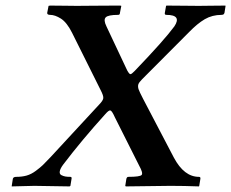

<svg xmlns="http://www.w3.org/2000/svg" viewBox="-20 -666 827 687"><path d="M148.9 -620.1 153.8 -645 159.2 -646Q173.3 -646 212.6 -645.5Q252 -645 254.9 -645Q256.3 -645 289.1 -645.3Q321.8 -645.5 359.4 -645.8Q397 -646 410.2 -646Q413.1 -645 414.1 -645L409.2 -620.1Q409.2 -612.8 402.8 -612.8Q366.7 -612.8 358.2 -603.8Q349.6 -594.7 360.8 -571.8L435.1 -414.1Q442.4 -400.9 446.5 -400.6Q450.7 -400.4 461.9 -412.1Q567.9 -522.5 604 -571.8Q631.3 -612.8 575.2 -612.8Q568.4 -612.8 569.8 -620.1L574.2 -645L576.2 -646Q587.9 -646 637.7 -645.5Q687.5 -645 690.9 -645Q691.9 -645 733.6 -645.5Q775.4 -646 786.1 -646L787.1 -645L783.2 -620.1Q781.2 -613.8 776.4 -613.3Q774.9 -612.8 772.9 -612.8Q739.3 -612.8 712.6 -597.2Q686 -581.5 657.2 -551.8L488.8 -382.8Q477.5 -371.6 475.1 -364.5Q472.7 -357.4 475.6 -347.2Q479 -337.4 492.2 -312L602.1 -102.1Q638.7 -33.2 691.9 -33.2Q698.7 -33.2 696.8 -24.9L692.9 -1L691.9 1Q638.2 -1 589.8 -1L430.2 1L428.2 -1L432.1 -25.9Q434.1 -33.2 439 -33.2Q481 -33.2 486.8 -40Q492.7 -46.9 478 -73.2L391.1 -246.1Q380.9 -269 375.2 -270.8Q369.6 -272.5 356.9 -257.8Q272.9 -165 206.1 -77.1Q195.3 -62.5 193.8 -52.7Q192.4 -43 199.7 -39.3Q207 -35.6 214.1 -34.4Q221.2 -33.2 231.9 -33.2Q237.8 -33.2 235.8 -24.9L231.9 -1L229 1Q117.2 -1 103 -1L22 1V-1L25.9 -25.9Q27.3 -33.2 38.1 -33.2Q58.6 -33.2 75.2 -37.8Q91.8 -42.5 108.2 -54.7Q124.5 -66.9 133.3 -75.4Q142.1 -84 161.1 -104L334 -291Q348.6 -305.7 349.6 -314.7Q350.6 -323.7 339.8 -344.2L237.8 -548.8Q219.2 -585.9 198 -599.4Q176.8 -612.8 159.2 -612.8Q153.8 -612.8 151.1 -614.7Q148.4 -616.7 148.9 -620.1Z"/></svg>

Font: Linux Libertine G
Style: Bold Italic
Weight: 700
Italic angle: -11.5°
Designer: Philipp H. Poll
Foundry: Philipp H. Poll
Version: Version 4.1.0